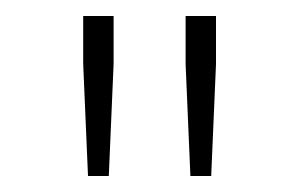

<svg xmlns="http://www.w3.org/2000/svg" viewBox="-20 -714 376 240"><path d="M90 -494H116L122 -634V-694H84V-634ZM218 -494H244L250 -634V-694H212V-634Z"/></svg>

Font: Source Sans Pro ExtraLight
Style: Regular
Weight: 200
Designer: Paul D. Hunt
Foundry: Adobe Systems Incorporated
Version: Version 3.006;hotconv 1.0.111;makeotfexe 2.5.65597